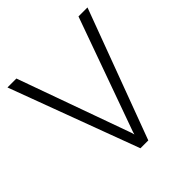

<svg xmlns="http://www.w3.org/2000/svg" viewBox="-189 -853 996 996"><g transform="rotate(-45 308.5 -355.5)"><path d="M304.2 -87.9 308.1 -72.8 312.5 -87.9 536.1 -710.9H602.1L337.4 0H279.8L15.1 -710.9H80.6Z"/></g></svg>

Font: RobotoDraft Light
Style: Regular
Weight: 300
Version: Version 2.001151; 2014